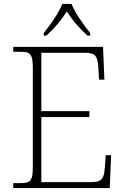

<svg xmlns="http://www.w3.org/2000/svg" viewBox="-20 -951 633 971"><path d="M201 -784V-771H215C262 -815 288 -847 318 -893C348 -847 375 -815 422 -771H436V-784C405 -822 359 -886 342 -931H295C278 -886 232 -822 201 -784ZM47 0H535L542 -166H515L510 -102C506 -49 496 -30 442 -30H189V-359H432V-389H189V-684H410C464 -684 473 -665 477 -612L481 -548H508L501 -714H47V-689H84C133 -689 146 -679 146 -605V-108C146 -35 133 -25 84 -25H47Z"/></svg>

Font: Noto Serif Devanagari ExtraLight
Style: Regular
Weight: 200
Designer: Universal Thirst, Indian Type Foundry and the Monotype Design Team
Foundry: Monotype Imaging Inc.
Version: Version 2.004